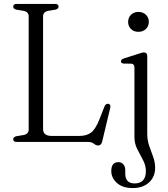

<svg xmlns="http://www.w3.org/2000/svg" viewBox="-20 -720 852 974"><path d="M261 -671 224.5 -665Q198.5 -660 198.5 -636.5V-65Q198.5 -30.5 242 -30.5H383Q419.5 -30.5 442 -47.5Q464.5 -64.5 484 -113.5L510 -180Q516.5 -195 529 -193.5Q543.5 -191 539 -172L498.5 -2.5Q493.5 18 478.5 18Q467 18 456.2 9Q445.5 0 426.5 0H65Q47 0 47 -13.5Q47 -25 63 -29L99.5 -35Q125.5 -40 125.5 -63.5V-636.5Q125.5 -660 99.5 -665L63 -671Q47 -675 47 -686.5Q47 -700 65 -700H259.5Q277 -700 277 -686.5Q277 -675 261 -671ZM682 -558.5Q659 -558.5 644.5 -572.8Q630 -587 630 -609Q630 -631 644.8 -645.2Q659.5 -659.5 682 -659.5Q705.5 -659.5 720.2 -645.2Q735 -631 735 -609Q735 -587.5 720.2 -573Q705.5 -558.5 682 -558.5ZM727 -40.5Q727 -8.5 737 20Q747 48.5 757 75.8Q767 103 767 131.5Q767 177 736 205.5Q705 234 653.5 234Q602 234 573.2 208.2Q544.5 182.5 544.5 147.5Q544.5 102.5 581 102.5Q596.5 102.5 606 114Q615.5 125.5 615.5 144.5V161.5Q615.5 210.5 663.5 210.5Q720 210 720 148Q720 119 705.5 92Q691 65 676.5 36.8Q662 8.5 662 -24V-377.5Q662 -395.5 646.5 -397L606.5 -397.5Q593.5 -399.5 593.5 -409Q593.5 -418.5 608.5 -423.5L680.5 -446.5Q691 -450 697.8 -452Q704.5 -454 710 -454Q727 -454 727 -435Z"/></svg>

Font: Fraunces 72pt Soft Light
Style: Regular
Weight: 300
Version: Version 1.000;[b76b70a41]